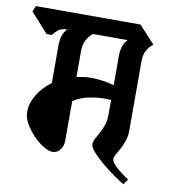

<svg xmlns="http://www.w3.org/2000/svg" viewBox="-99 -704 691 786"><g transform="rotate(10 246.5 -311.0)"><path d="M27 -207Q27 -242 48 -277.5Q69 -313 106 -340V-497Q106 -543 130 -567Q107 -567 94 -557Q81 -547 72 -534H50L-23 -615L-13 -639H422L488 -567Q473 -556 462.5 -537.5Q452 -519 452 -493V-203Q452 -179 445 -159.5Q438 -140 430 -125Q422 -110 415 -98.5Q408 -87 408 -78Q408 -70 416 -59.5Q424 -49 436 -39Q448 -29 460.5 -20Q473 -11 482 -5L466 17Q454 10 428.5 -7.5Q403 -25 377.5 -46Q352 -67 332.5 -88Q313 -109 313 -123Q313 -134 320 -146.5Q327 -159 335 -174Q343 -189 350 -208.5Q357 -228 357 -252V-314Q351 -314 345 -314.5Q339 -315 334 -315Q302 -315 267.5 -308.5Q233 -302 201 -282V-116Q201 -96 189 -79.5Q177 -63 157 -63Q142 -63 120 -76Q98 -89 77.5 -110Q57 -131 42 -156.5Q27 -182 27 -207ZM357 -497Q357 -543 381 -567H237Q222 -556 211.5 -536.5Q201 -517 201 -490V-382Q215 -385 229.5 -387Q244 -389 259 -389Q286 -389 310 -385.5Q334 -382 357 -375Z"/></g></svg>

Font: Jaini
Style: Regular
Weight: 400
Designer: Girish Dalvi, Maithili Shingre
Foundry: Ek Type
Version: Version 1.001;PS 1.000;hotconv 16.6.51;makeotf.lib2.5.65220